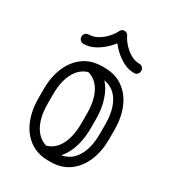

<svg xmlns="http://www.w3.org/2000/svg" viewBox="-175 -811 826 914"><g transform="rotate(30 238.5 -353.5)"><path d="M44 -279.9Q44 -347 66.1 -399.5Q88.2 -452 130.2 -482.4Q172.2 -512.9 233.2 -512.9H244.6Q304.6 -512.9 346.8 -482.4Q389 -452 410.9 -399.5Q432.9 -347 432.9 -279.9V-228.9Q432.9 -162.1 410.8 -109.3Q388.6 -56.5 346.6 -26.1Q304.6 4.4 244.6 4.4H233.2Q172.6 4.4 130.4 -26.1Q88.2 -56.5 66.1 -109.3Q44 -162.1 44 -228.9ZM95 -279.9V-228.9Q95 -144.2 129.7 -95.1Q164.4 -46 233.2 -46H244.6Q312.5 -46 347.2 -95.1Q381.9 -144.2 381.9 -228.9V-279.9Q381.9 -364.9 347.7 -413.7Q313.5 -462.5 244.6 -462.5H233.2Q163.4 -462.5 129.2 -413.7Q95 -364.9 95 -279.9ZM174.4 -458.9 224.4 -493.5Q276.8 -471.9 303.9 -413.5Q331.1 -355.1 331.1 -279.9V-228.9Q331.1 -156.1 306.1 -99.6Q281.1 -43.1 232.8 -18.2L174.8 -49.2Q227.2 -58.1 254 -105.3Q280.8 -152.5 280.8 -228.9V-279.9Q280.8 -356.4 253.7 -403.4Q226.6 -450.4 174.4 -458.9ZM216.6 -697.5Q219.9 -704 225.1 -708.2Q230.4 -712.5 239.2 -712.5Q247.1 -712.5 252.9 -708.2Q258.6 -704 261.5 -697.5Q269.1 -680.1 286.9 -660Q304.8 -639.9 328.3 -625.8Q351.9 -611.8 377.9 -611.8Q388.6 -611.8 395.7 -604.4Q402.8 -597 402.8 -586.2Q402.8 -575.5 395.7 -568.1Q388.6 -560.8 377.9 -560.8Q345.2 -560.8 315.2 -577.2Q285.2 -593.8 262.4 -616.8Q239.6 -639.8 228.5 -659.8H249.6Q237.9 -639.8 214.9 -616.8Q191.9 -593.8 162.2 -577.2Q132.5 -560.8 99.9 -560.8Q89.1 -560.8 81.8 -568.1Q74.4 -575.5 74.4 -586.2Q74.4 -597 81.8 -604.4Q89.1 -611.8 99.9 -611.8Q125.2 -611.8 149 -625.8Q172.8 -639.9 190.6 -660Q208.4 -680.1 216.6 -697.5Z"/></g></svg>

Font: Libertine-Super Thin
Style: Regular
Weight: 100
Designer: Bastien Sozeau
Foundry: NBR — Bastien Sozeau
Version: Version 2.003;gftools[0.9.33]